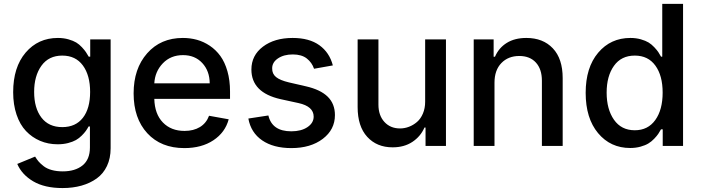

<svg xmlns="http://www.w3.org/2000/svg" viewBox="-20 -747 3597 983"><path d="M300.3 215.8Q208.5 215.8 150.1 181.4Q91.8 147 68.4 92.3L159.7 54.7Q168.5 69.3 178 80.3Q187.5 91.3 203.9 104Q220.2 116.7 245.1 123.5Q270 130.4 301.3 130.4Q364.7 130.4 402.6 99.9Q440.4 69.3 440.4 7.8V-99.6H433.6Q426.8 -86.9 419.4 -76.7Q412.1 -66.4 398.4 -52.7Q384.8 -39.1 368.9 -30Q353 -21 328.6 -14.6Q304.2 -8.3 275.4 -8.3Q226.6 -8.3 185.3 -25.9Q144 -43.5 113 -76.2Q82 -108.9 64.7 -160.2Q47.4 -211.4 47.4 -274.9Q47.4 -402.8 111.3 -477.8Q175.3 -552.7 276.4 -552.7Q305.2 -552.7 330.1 -545.7Q355 -538.6 370.4 -529.3Q385.7 -520 399.7 -504.9Q413.6 -489.7 419.9 -480.2Q426.3 -470.7 434.1 -457H441.9V-545.4H546.4V12.2Q546.4 63.5 527.6 103Q508.8 142.6 475.1 166.7Q441.4 190.9 397.2 203.4Q353 215.8 300.3 215.8ZM298.8 -96.2Q367.2 -96.2 404.3 -143.8Q441.4 -191.4 441.4 -276.4Q441.4 -361.3 404.3 -411.9Q367.2 -462.4 298.8 -462.4Q229.5 -462.4 192.1 -410.4Q154.8 -358.4 154.8 -276.4Q154.8 -193.8 192.1 -145Q229.5 -96.2 298.8 -96.2Z M923.8 11.2Q804.2 11.2 734.1 -64.9Q664.1 -141.1 664.1 -269Q664.1 -395.5 733.4 -474.1Q802.7 -552.7 916 -552.7Q954.1 -552.7 988.5 -543.2Q1022.9 -533.7 1054.2 -512.7Q1085.4 -491.7 1108.2 -460.4Q1130.9 -429.2 1144.3 -382.6Q1157.7 -335.9 1157.7 -278.3V-240.7H770Q772 -163.1 814 -119.9Q856 -76.7 924.8 -76.7Q970.7 -76.7 1003.4 -96.4Q1036.1 -116.2 1050.3 -154.3L1150.9 -136.2Q1132.8 -68.8 1072.5 -28.8Q1012.2 11.2 923.8 11.2ZM770 -320.3H1053.7Q1053.2 -383.8 1015.6 -424.3Q978 -464.8 917 -464.8Q854 -464.8 813.7 -422.9Q773.4 -380.9 770 -320.3Z M1684.1 -412.1 1587.9 -395Q1577.1 -426.8 1550.8 -447.5Q1524.4 -468.3 1479 -468.3Q1433.1 -468.3 1403.1 -448Q1373 -427.7 1373.5 -396.5Q1373 -369.1 1393.3 -352.5Q1413.6 -335.9 1459 -325.2L1545.9 -305.2Q1621.1 -288.1 1658 -251.7Q1694.8 -215.3 1694.8 -157.7Q1694.8 -83.5 1632.6 -36.1Q1570.3 11.2 1471.7 11.2Q1379.9 11.2 1322.3 -28.3Q1264.6 -67.9 1251.5 -140.1L1354 -155.8Q1373 -74.7 1471.2 -74.7Q1522.5 -74.7 1554.2 -96.2Q1585.9 -117.7 1585.9 -149.9Q1585.9 -202.1 1508.8 -219.2L1416.5 -239.3Q1267.1 -272.9 1267.1 -391.1Q1267.1 -463.4 1326.2 -508.1Q1385.3 -552.7 1478 -552.7Q1563.5 -552.7 1615.2 -515.4Q1667 -478 1684.1 -412.1Z M2156.7 -226.1V-545.4H2263.2V0H2158.7V-94.2H2153.3Q2133.3 -48.3 2091.3 -20.5Q2049.3 7.3 1990.2 7.3Q1909.2 7.3 1860.1 -46.4Q1811 -100.1 1811 -198.7V-545.4H1917.5V-211.4Q1917.5 -156.2 1948 -122.8Q1978.5 -89.4 2028.3 -89.4Q2051.3 -89.4 2073.7 -97.9Q2096.2 -106.4 2115 -122.6Q2133.8 -138.7 2145.3 -165.8Q2156.7 -192.9 2156.7 -226.1Z M2511.7 -323.7V0H2405.3V-545.4H2507.3V-456.5H2514.2Q2533.7 -502 2574.5 -527.3Q2615.2 -552.7 2674.8 -552.7Q2760.3 -552.7 2810.5 -499.5Q2860.8 -446.3 2860.8 -347.2V0H2754.4V-334Q2754.4 -393.1 2723.6 -426.8Q2692.9 -460.4 2638.7 -460.4Q2582 -460.4 2546.9 -424.1Q2511.7 -387.7 2511.7 -323.7Z M3206.5 10.7Q3105.5 10.7 3042 -65.4Q2978.5 -141.6 2978.5 -271.5Q2978.5 -401.4 3042.5 -477.1Q3106.4 -552.7 3207.5 -552.7Q3236.3 -552.7 3261 -545.7Q3285.6 -538.6 3300.8 -529.3Q3315.9 -520 3330.1 -504.9Q3344.2 -489.7 3350.3 -480.5Q3356.4 -471.2 3364.3 -457H3370.6V-727.1H3477.1V0H3373V-85H3364.3Q3356.9 -71.8 3350.1 -61.5Q3343.3 -51.3 3329.3 -36.6Q3315.4 -22 3299.6 -12.5Q3283.7 -2.9 3259.3 3.9Q3234.9 10.7 3206.5 10.7ZM3230 -80.1Q3297.4 -80.1 3335 -132.6Q3372.6 -185.1 3372.6 -272.9Q3372.6 -359.9 3335.4 -411.1Q3298.3 -462.4 3230 -462.4Q3160.6 -462.4 3123.3 -409.9Q3085.9 -357.4 3085.9 -272.9Q3085.9 -187.5 3123.5 -133.8Q3161.1 -80.1 3230 -80.1Z"/></svg>

Font: Interop Med
Style: Regular
Weight: 500
Designer: Rasmus Andersson, Google, Jang Haemin
Foundry: jhaemin
Version: Version 1.007